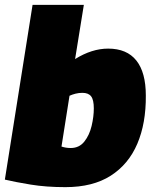

<svg xmlns="http://www.w3.org/2000/svg" viewBox="-25 -760 632 790"><path d="M320 -740 284 -517Q353 -560 420 -560Q497 -560 536 -511Q575 -462 575 -367Q576 -253 540 -168.5Q504 -84 430.5 -37Q357 10 244 10Q165 10 101 -0.5Q37 -11 -5 -21L109 -740ZM314 -378Q299 -378 285.5 -374.5Q272 -371 261 -366L228 -157Q246 -151 266 -151Q301 -151 322 -177.5Q343 -204 352 -242Q361 -280 361 -314Q361 -349 350 -363.5Q339 -378 314 -378Z"/></svg>

Font: Georama Black
Style: Italic
Weight: 900
Italic angle: -9°
Designer: Jean-Baptiste Levee
Foundry: Production Type
Version: Version 1.000